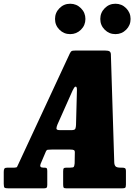

<svg xmlns="http://www.w3.org/2000/svg" viewBox="-70 -1032 760 1052"><path d="M-49.5 -25.5V-90.5Q-49.5 -103 -45.8 -108.2Q-42 -113.5 -28.5 -113.5H9Q22 -113.5 23.8 -118.5Q25.5 -123.5 30 -131.5L312.5 -739Q318 -749.5 322.2 -752.2Q326.5 -755 342.5 -755H507Q523.5 -755 530.2 -750.5Q537 -746 537.5 -734.5L556 -142.5Q556.5 -127.5 563.2 -120.5Q570 -113.5 589.5 -113.5H596Q608.5 -113.5 614.2 -110.8Q620 -108 620 -94.5V-21Q620 -7 616 -3.5Q612 0 598 0H294.5Q281 0 278.5 -4.5Q276 -9 276 -22.5V-93.5Q276 -107 279.8 -110.2Q283.5 -113.5 297 -113.5H315Q331.5 -113.5 334.5 -118Q337.5 -122.5 339 -137L340 -195.5Q340.5 -206.5 335 -209.5Q329.5 -212.5 315 -212.5H212.5Q198.5 -212.5 191.8 -211.5Q185 -210.5 181 -201L152.5 -134Q144.5 -113.5 167 -113.5H172.5Q183.5 -113.5 186.2 -109.8Q189 -106 189 -95V-18.5Q189 -6.5 184.8 -3.2Q180.5 0 169 0H-21.5Q-40 0 -44.8 -3.5Q-49.5 -7 -49.5 -25.5ZM327.5 -535.5 244.5 -349Q240 -338 239.2 -328.5Q238.5 -319 258 -319H322Q340 -319 343 -327.2Q346 -335.5 346.5 -347.5L351.5 -537.5Q352 -557.5 344.5 -557.5Q340.5 -557.5 336 -551Q331.5 -544.5 327.5 -535.5ZM562.5 -845Q528 -845 503.8 -869.2Q479.5 -893.5 479.5 -928Q479.5 -962.5 503.8 -987Q528 -1011.5 562.5 -1011.5Q597 -1011.5 621.2 -987Q645.5 -962.5 645.5 -928Q645.5 -893.5 621.2 -869.2Q597 -845 562.5 -845ZM314.5 -845Q280 -845 255.8 -869.2Q231.5 -893.5 231.5 -928Q231.5 -962.5 255.8 -987Q280 -1011.5 314.5 -1011.5Q349 -1011.5 373.5 -987Q398 -962.5 398 -928Q398 -893.5 373.5 -869.2Q349 -845 314.5 -845Z"/></svg>

Font: Besley* Condensed Heavy
Style: Italic
Weight: 800
Width: 3
Italic angle: -13°
Designer: Owen Earl
Foundry: indestructible type*
Version: Version 3.000; ttfautohint (v1.8.3)